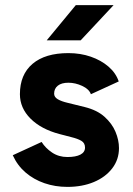

<svg xmlns="http://www.w3.org/2000/svg" viewBox="-20 -720 521 752"><path d="M244 12Q196 12 154 -2.5Q112 -17 80 -44.5Q48 -72 30 -112L143 -164Q158 -140 184 -122.5Q210 -105 244 -105Q277 -105 295 -114.5Q313 -124 313 -142Q313 -160 298.5 -168.5Q284 -177 259 -183L213 -195Q141 -214 99.5 -255.5Q58 -297 58 -351Q58 -428 107.5 -470Q157 -512 248 -512Q295 -512 335.5 -498Q376 -484 405 -459Q434 -434 445 -401L336 -351Q329 -371 302 -383.5Q275 -396 248 -396Q221 -396 206.5 -384.5Q192 -373 192 -353Q192 -340 206 -331.5Q220 -323 246 -317L311 -301Q360 -289 389.5 -262.5Q419 -236 432.5 -203.5Q446 -171 446 -140Q446 -95 419.5 -60.5Q393 -26 347.5 -7Q302 12 244 12ZM163 -562 277 -700H425L296 -562Z"/></svg>

Font: Figtree
Style: Bold
Weight: 700
Designer: Erik Kennedy
Foundry: Erik Kennedy
Version: Version 2.001;gftools[0.9.30]